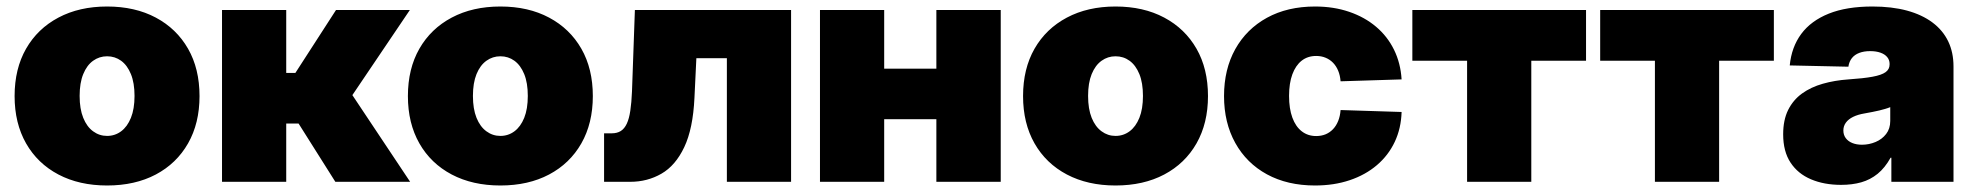

<svg xmlns="http://www.w3.org/2000/svg" viewBox="-20 -553 6005 584"><path d="M305.7 11.2Q221.2 11.2 157.7 -22.2Q94.2 -55.7 59.3 -116.9Q24.4 -178.2 24.4 -260.7Q24.4 -343.8 59.3 -404.8Q94.2 -465.8 157.7 -499.5Q221.2 -533.2 305.7 -533.2Q390.6 -533.2 453.9 -499.5Q517.1 -465.8 552 -404.8Q586.9 -343.8 586.9 -260.7Q586.9 -178.2 552 -116.9Q517.1 -55.7 453.9 -22.2Q390.6 11.2 305.7 11.2ZM305.7 -139.6Q329.6 -139.6 348.4 -153.6Q367.2 -167.5 378.2 -194.6Q389.2 -221.7 389.2 -261.2Q389.2 -300.8 378.2 -327.6Q367.2 -354.5 348.4 -368.2Q329.6 -381.8 305.7 -381.8Q282.2 -381.8 263.2 -368.2Q244.1 -354.5 233.2 -327.6Q222.2 -300.8 222.2 -261.2Q222.2 -221.7 233.2 -194.6Q244.1 -167.5 263.2 -153.6Q282.2 -139.6 305.7 -139.6Z M655.3 0V-522.5H850.6V-331.1H878.4L1002 -522.5H1226.6L1051.8 -263.7L1227.5 0H1000L888.2 -177.2H850.6V0Z M1502 11.2Q1417.5 11.2 1354 -22.2Q1290.5 -55.7 1255.6 -116.9Q1220.7 -178.2 1220.7 -260.7Q1220.7 -343.8 1255.6 -404.8Q1290.5 -465.8 1354 -499.5Q1417.5 -533.2 1502 -533.2Q1586.9 -533.2 1650.1 -499.5Q1713.4 -465.8 1748.3 -404.8Q1783.2 -343.8 1783.2 -260.7Q1783.2 -178.2 1748.3 -116.9Q1713.4 -55.7 1650.1 -22.2Q1586.9 11.2 1502 11.2ZM1502 -139.6Q1525.9 -139.6 1544.7 -153.6Q1563.5 -167.5 1574.5 -194.6Q1585.4 -221.7 1585.4 -261.2Q1585.4 -300.8 1574.5 -327.6Q1563.5 -354.5 1544.7 -368.2Q1525.9 -381.8 1502 -381.8Q1478.5 -381.8 1459.5 -368.2Q1440.4 -354.5 1429.4 -327.6Q1418.5 -300.8 1418.5 -261.2Q1418.5 -221.7 1429.4 -194.6Q1440.4 -167.5 1459.5 -153.6Q1478.5 -139.6 1502 -139.6Z M1817.4 0V-147.5H1840.8Q1856.9 -147.5 1868.2 -154.5Q1879.4 -161.6 1886.5 -176.8Q1893.6 -191.9 1897.2 -216.3Q1900.9 -240.7 1902.3 -274.9L1911.1 -522.5H2386.2V0H2190.9V-376H2098.1L2092.3 -255.4Q2087.9 -161.6 2061.3 -105.5Q2034.7 -49.3 1991.9 -24.7Q1949.2 0 1897 0Z M2885.7 -344.2V-190.4H2612.3V-344.2ZM2669.4 -522.5V0H2474.1V-522.5ZM3023.9 -522.5V0H2828.1V-522.5Z M3373 11.2Q3288.6 11.2 3225.1 -22.2Q3161.6 -55.7 3126.7 -116.9Q3091.8 -178.2 3091.8 -260.7Q3091.8 -343.8 3126.7 -404.8Q3161.6 -465.8 3225.1 -499.5Q3288.6 -533.2 3373 -533.2Q3458 -533.2 3521.2 -499.5Q3584.5 -465.8 3619.4 -404.8Q3654.3 -343.8 3654.3 -260.7Q3654.3 -178.2 3619.4 -116.9Q3584.5 -55.7 3521.2 -22.2Q3458 11.2 3373 11.2ZM3373 -139.6Q3397 -139.6 3415.8 -153.6Q3434.6 -167.5 3445.6 -194.6Q3456.5 -221.7 3456.5 -261.2Q3456.5 -300.8 3445.6 -327.6Q3434.6 -354.5 3415.8 -368.2Q3397 -381.8 3373 -381.8Q3349.6 -381.8 3330.6 -368.2Q3311.5 -354.5 3300.5 -327.6Q3289.6 -300.8 3289.6 -261.2Q3289.6 -221.7 3300.5 -194.6Q3311.5 -167.5 3330.6 -153.6Q3349.6 -139.6 3373 -139.6Z M3980 11.2Q3896 11.2 3833.7 -22.7Q3771.5 -56.6 3737.3 -118.2Q3703.1 -179.7 3703.1 -260.7Q3703.1 -342.3 3737.3 -403.6Q3771.5 -464.8 3833.7 -499Q3896 -533.2 3980 -533.2Q4036.6 -533.2 4083.7 -517.1Q4130.9 -501 4165.5 -471.7Q4200.2 -442.4 4220.2 -401.6Q4240.2 -360.8 4243.2 -311.5L4057.6 -305.7Q4056.2 -323.7 4050.3 -337.9Q4044.4 -352.1 4034.7 -362.1Q4024.9 -372.1 4012 -377.4Q3999 -382.8 3983.4 -382.8Q3957.5 -382.8 3939.2 -368.4Q3920.9 -354 3910.9 -326.9Q3900.9 -299.8 3900.9 -261.2Q3900.9 -222.7 3910.9 -195.3Q3920.9 -168 3939.5 -153.6Q3958 -139.2 3983.4 -139.2Q3999 -139.2 4012 -144.5Q4024.9 -149.9 4034.7 -160.2Q4044.4 -170.4 4050.3 -185.1Q4056.2 -199.7 4057.6 -218.3L4243.2 -212.4Q4241.7 -162.6 4222.4 -121.6Q4203.1 -80.6 4168.2 -50.8Q4133.3 -21 4085.4 -4.9Q4037.6 11.2 3980 11.2Z M4442.4 0V-368.2H4275.9V-522.5H4804.2V-368.2H4637.7V0Z M5013.7 0V-368.2H4847.2V-522.5H5375.5V-368.2H5209V0Z M5580.1 9.3Q5528.3 9.3 5488.5 -7.6Q5448.7 -24.4 5426.3 -58.3Q5403.8 -92.3 5403.8 -144.5Q5403.8 -188 5418.9 -218.5Q5434.1 -249 5461.2 -268.6Q5488.3 -288.1 5524.4 -298.3Q5560.5 -308.6 5602.5 -311.5Q5647.9 -314.5 5675.5 -319.6Q5703.1 -324.7 5715.3 -333.5Q5727.5 -342.3 5727.5 -356.9V-358.9Q5727.5 -370.6 5720.2 -379.4Q5712.9 -388.2 5699.7 -392.8Q5686.5 -397.5 5668.5 -397.5Q5649.4 -397.5 5635.3 -392.1Q5621.1 -386.7 5612.8 -376.2Q5604.5 -365.7 5602.1 -350.1L5423.8 -354Q5429.2 -409.7 5458.7 -449.7Q5488.3 -489.7 5542.5 -511.5Q5596.7 -533.2 5675.3 -533.2Q5734.4 -533.2 5780.3 -520.8Q5826.2 -508.3 5857.9 -484.6Q5889.6 -460.9 5905.8 -427.2Q5921.9 -393.6 5921.9 -351.1V0H5732.9V-73.2H5730.5Q5713.4 -42.5 5691.2 -24.4Q5668.9 -6.3 5641.4 1.5Q5613.8 9.3 5580.1 9.3ZM5643.6 -112.8Q5665 -112.8 5684.8 -121.1Q5704.6 -129.4 5717 -145.5Q5729.5 -161.6 5729.5 -185.1V-227.1Q5722.2 -224.1 5713.9 -221.7Q5705.6 -219.2 5696.3 -217Q5687 -214.8 5675.8 -212.6Q5664.6 -210.4 5651.4 -208Q5630.9 -204.6 5616.5 -197.5Q5602.1 -190.4 5594.5 -179.9Q5586.9 -169.4 5586.9 -156.2Q5586.9 -142.6 5594.2 -132.8Q5601.6 -123 5614.3 -117.9Q5627 -112.8 5643.6 -112.8Z"/></svg>

Font: Inter 28pt Black
Style: Regular
Weight: 900
Designer: Rasmus Andersson
Foundry: rsms
Version: Version 4.001;git-66647c0bb